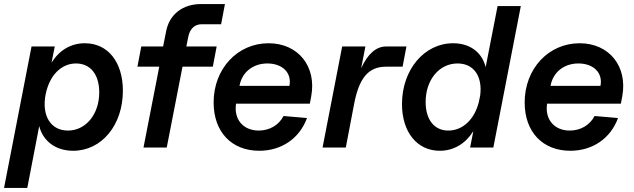

<svg xmlns="http://www.w3.org/2000/svg" viewBox="-36 -730 3138 950"><path d="M326 16C467 16 572 -111 572 -281C572 -423 498 -516 384 -516C315 -516 258 -482 219 -420L235 -500H120L-16 200H99L158 -106C177 -32 239 16 326 16ZM300 -84C214 -84 169 -159 190 -264C209 -357 267 -416 340 -416C411 -416 455 -362 455 -273C455 -165 389 -84 300 -84Z M786 -575 771 -500H663L644 -400H752L674 0H789L867 -400H1017L1036 -500H886L896 -550C904 -588 928 -610 961 -610H1058L1077 -710H959C868 -710 802 -659 786 -575Z M1247 16C1357 16 1446 -45 1483 -146L1367 -156C1343 -110 1297 -84 1244 -84C1167 -84 1120 -140 1132 -217H1497L1504 -254C1531 -402 1439 -516 1293 -516C1139 -516 1021 -390 1021 -223C1021 -77 1110 16 1247 16ZM1396 -305H1149C1161 -373 1216 -416 1287 -416C1362 -416 1409 -369 1396 -305Z M1560 0H1675L1716 -215C1741 -346 1788 -400 1874 -400H1956L1975 -500H1874C1825 -500 1783 -463 1751 -392L1772 -500H1657Z M2140 16C2209 16 2267 -19 2306 -81L2290 0H2405L2541 -700H2426L2367 -398C2349 -470 2291 -516 2206 -516C2063 -516 1953 -385 1953 -215C1953 -76 2028 16 2140 16ZM2182 -84C2113 -84 2070 -138 2070 -225C2070 -335 2137 -416 2228 -416C2308 -416 2352 -353 2340 -258L2333 -224C2311 -138 2253 -84 2182 -84Z M2786 16C2896 16 2985 -45 3022 -146L2906 -156C2882 -110 2836 -84 2783 -84C2706 -84 2659 -140 2671 -217H3036L3043 -254C3070 -402 2978 -516 2832 -516C2678 -516 2560 -390 2560 -223C2560 -77 2649 16 2786 16ZM2935 -305H2688C2700 -373 2755 -416 2826 -416C2901 -416 2948 -369 2935 -305Z"/></svg>

Font: Uncut Sans Semibold Italic
Style: Regular
Weight: 600
Italic angle: -11°
Designer: Kasper Nordkvist
Foundry: UNCUT.wtf
Version: Version 1.304;Glyphs 3.2 (3246)